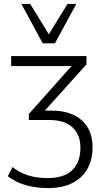

<svg xmlns="http://www.w3.org/2000/svg" viewBox="-20 -771 525 979"><path d="M226 188Q161 188 108 172Q55 156 20 127L44 81Q79 109 122.5 123Q166 137 223 137Q306 137 348 97Q390 57 390 -19Q390 -85 349 -122Q308 -159 233 -159H127V-190L360 -451V-434H37V-485H421V-443L189 -185L180 -207H242Q341 -207 396.5 -158Q452 -109 452 -20Q452 44 425 91Q398 138 347.5 163Q297 188 226 188ZM198 -550 89 -751H134L229 -596L324 -751H369L260 -550Z"/></svg>

Font: Nunito Sans 12pt Light
Style: Regular
Weight: 300
Designer: Vernon Adams
Foundry: Vernon Adams
Version: Version 3.101;gftools[0.9.27]